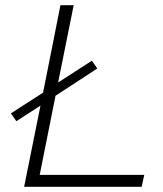

<svg xmlns="http://www.w3.org/2000/svg" viewBox="-20 -720 628 740"><path d="M73 0 136 -313 43 -253 22 -283 146 -363 213 -700H264L204 -402L334 -486L355 -456L194 -351L133 -46H536L526 0Z"/></svg>

Font: Montserrat Thin Light
Style: Italic
Weight: 300
Italic angle: -11.3°
Version: Version 9.000